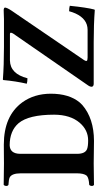

<svg xmlns="http://www.w3.org/2000/svg" viewBox="319 -1012 701 1380"><g transform="rotate(-90 670.0 -322.5)"><path d="M1145 -43.9Q1222.7 -43.9 1262.7 -130.9Q1272.5 -152.8 1278.8 -176.8Q1305.2 -176.3 1317.9 -171.9Q1305.7 -50.8 1291 4.9Q1289.6 6.8 1287.1 7.8Q1185.5 0 1054.2 0H754.9Q736.8 -1.5 735.8 -15.1Q736.3 -27.3 744.1 -38.1L1118.2 -579.1Q1131.3 -601.1 1116.2 -602.1H924.8Q828.6 -600.1 796.9 -476.1Q770.5 -476.6 757.8 -481Q775.9 -559.1 784.2 -649.9Q785.6 -651.9 788.1 -652.8Q889.6 -645 1021 -645H1222.2Q1239.3 -645 1267.1 -646.5Q1282.7 -647 1288.1 -647Q1304.2 -646 1305.2 -637.2Q1303.7 -621.6 1283.2 -590.8L929.2 -71.8Q914.1 -49.3 927.7 -45.9Q934.6 -44.4 944.8 -43.9ZM253.9 -119.1Q253.9 -61.5 287.6 -47.9Q308.1 -40 350.1 -40Q424.8 -40 477.1 -100.6Q534.7 -168 535.2 -284.2Q535.2 -467.8 473.6 -540.5Q418.9 -603.5 315.9 -604Q254.9 -602.1 253.9 -528.8ZM185.1 0 30.8 2Q19.5 -4.9 24.4 -22.5Q26.9 -29.3 30.8 -32.2Q82 -35.2 96.7 -50.3Q113.8 -70.3 113.8 -122.1V-522.9Q113.8 -589.8 83 -604.5Q67.9 -610.8 30.8 -612.8Q19.5 -619.6 24.4 -637.2Q26.9 -644 30.8 -647Q31.7 -647 185.1 -645Q203.6 -645 243.2 -645.5Q292.5 -646 319.8 -646Q526.4 -646 623.5 -513.7Q685.5 -427.7 686 -309.1Q686 -176.3 623 -100.6Q613.8 -89.8 605 -82Q508.3 1.5 347.2 2Q327.1 2 266.1 1Q205.1 0 185.1 0Z"/></g></svg>

Font: Linux Libertine O
Style: Bold
Weight: 700
Designer: Philipp H. Poll
Foundry: Philipp H. Poll
Version: Version 5.0.0